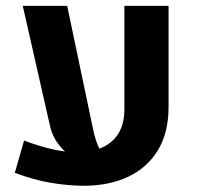

<svg xmlns="http://www.w3.org/2000/svg" viewBox="-20 -604 662 639"><path d="M258.8 14.2Q208 14.2 150.4 4.6Q92.8 -4.9 29.3 -28.8L60.1 -136.2Q111.8 -116.7 156.2 -106.9Q200.7 -97.2 237.3 -96.7Q309.6 -96.7 351.8 -133.3Q394 -169.9 394 -240.7V-584.5H541V-248Q541 -162.1 505.4 -103.8Q469.7 -45.4 406.2 -15.6Q342.8 14.2 258.8 14.2ZM55.7 -584.5H203.6L290.5 -170.4Q296.9 -141.1 306.6 -118.2Q316.4 -95.2 335.9 -77.1L225.1 -77.6Q201.2 -91.3 178 -119.6Q154.8 -147.9 146.5 -184.6Z"/></svg>

Font: Heebo
Style: Bold
Weight: 700
Designer: Oded Ezer
Foundry: Ezer Type House
Version: Version 3.100